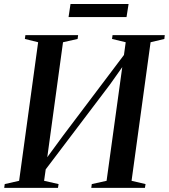

<svg xmlns="http://www.w3.org/2000/svg" viewBox="-32 -914 821 934"><path d="M-11.5 0 -9 -18.5 61 -34.5 153.5 -708.5 89 -724.5 91.5 -743H348L345.5 -724.5L274.5 -708.5L192 -105.5L171 -112.5L275.5 -255L598.5 -683L566 -610L579.5 -708.5L513 -724.5L515.5 -743H769.5L767.5 -724.5L700.5 -708.5L608 -34.5L676 -18.5L673 0H412L414.5 -18.5L486.5 -34.5L567 -618.5L590 -626L503 -503L160 -50L197 -137L182.5 -34.5L253 -18.5L250 0ZM311 -894.5H593.5L583.5 -831H301.5Z"/></svg>

Font: Merriweather 144pt Medium
Style: Italic
Weight: 500
Italic angle: -7.8°
Version: Version 2.101